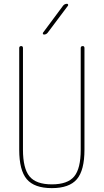

<svg xmlns="http://www.w3.org/2000/svg" viewBox="-20 -970 540 1000"><path d="M80.1 -190.4V-719.7Q80.1 -729.5 89.8 -730Q99.6 -730.5 99.6 -719.7V-190.4Q99.6 -92.8 133.8 -51.3Q168 -9.8 250 -9.8Q332 -9.8 366.2 -50.8Q400.4 -91.8 400.4 -190.4V-719.7Q400.4 -729.5 410.2 -730Q419.9 -730.5 419.9 -719.7V-190.4Q419.9 -83 380.4 -36.6Q340.8 9.8 250 9.8Q159.2 9.8 119.6 -36.6Q80.1 -83 80.1 -190.4ZM209 -790Q205.1 -790 203.6 -793.5Q202.1 -796.9 204.1 -799.8L308.6 -940.4Q316.4 -950.2 329.1 -950.2Q333 -950.2 334.5 -946.8Q335.9 -943.4 334 -940.4L228.5 -799.8Q220.7 -790 209 -790Z"/></svg>

Font: Rounded Mgen+ 1m thin
Style: Regular
Weight: 100
Designer: [Source Han Sans]
Ryoko NISHIZUKA  (kana & ideographs); Paul D. Hunt (Latin, Greek & Cyrillic); Wenlong ZHANG  (bopomofo
Version: Version 1.059.20150602